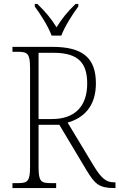

<svg xmlns="http://www.w3.org/2000/svg" viewBox="-20 -951 604 971"><path d="M241 -771H290C307 -816 347 -880 376 -918V-931H362C319 -889 294 -858 266 -813C238 -858 212 -889 169 -931H156V-918C184 -880 225 -816 241 -771ZM43 0H264V-25H235C186 -25 175 -35 175 -108V-320H280L417 -91C460 -20 481 0 558 0H564V-29H556C516 -29 492 -51 456 -109L322 -331C399 -353 465 -409 465 -529C465 -657 400 -714 245 -714H43V-689H72C120 -689 132 -679 132 -606V-108C132 -35 120 -25 72 -25H43ZM243 -349H175V-684H251C380 -684 421 -629 421 -528C421 -414 359 -349 243 -349Z"/></svg>

Font: Noto Serif Thai SemiCondensed ExtraLight
Style: Regular
Weight: 200
Width: 4
Designer: Monotype Design Team
Foundry: Monotype Imaging Inc.
Version: Version 2.002